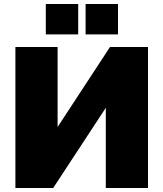

<svg xmlns="http://www.w3.org/2000/svg" viewBox="-20 -940 817 960"><path d="M57 -705H268V-305L530 -705H720V0H509V-401L246 0H57ZM371 -920V-768H209V-920ZM570 -920V-768H408V-920Z"/></svg>

Font: Nunito Sans Heavy
Style: Regular
Weight: 400
Designer: Vernon Adams
Foundry: Vernon Adams
Version: Version 2.500